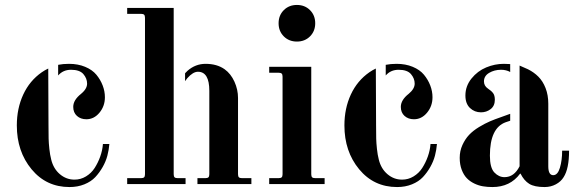

<svg xmlns="http://www.w3.org/2000/svg" viewBox="-20 -744 2340 776"><path d="M215 -482V-439C228.3 -454.3 245.7 -462 267 -462C290.3 -462 307 -456.2 317 -444.5C327 -432.8 332 -420 332 -406C332 -392 324 -378.3 308 -365C286.7 -348.3 276 -330.7 276 -312C276 -296.7 281 -284.5 291 -275.5C301 -266.5 313.7 -262 329 -262C349.7 -262 367.3 -270.8 382 -288.5C396.7 -306.2 404 -327 404 -351C404 -367 401 -382.8 395 -398.5C389 -414.2 380.5 -428.7 369.5 -442C358.5 -455.3 343.3 -466 324 -474C304.7 -482 283 -486 259 -486C243 -486 228.3 -484.7 215 -482ZM176 -237 175 -467C166.3 -463 157.7 -458 149 -452C116.3 -429.3 91.3 -399.3 74 -362C56.7 -324.7 48 -283 48 -237C48 -167 67.8 -108 107.5 -60C147.2 -12 198.3 12 261 12C283 12 303 8.3 321 1C339 -6.3 353.7 -16 365 -28C376.3 -40 386.3 -53.7 395 -69C403.7 -84.3 410 -99.7 414 -115C418 -130.3 420.7 -146 422 -162H396C394.7 -144.7 391 -127.7 385 -111C379 -94.3 371.5 -79 362.5 -65C353.5 -51 341.8 -39.7 327.5 -31C313.2 -22.3 297.7 -18 281 -18C259 -18 239.3 -25.3 222 -40C204.7 -54.7 193 -74.3 187 -99C183.7 -111.7 181.2 -126 179.5 -142C177.8 -158 176.8 -171.8 176.5 -183.5C176.2 -195.2 176 -213 176 -237Z M728 -448V-416C730.7 -420 733.7 -424 737 -428C752.3 -445.3 766.7 -454 780 -454C810.7 -454 826 -428.3 826 -377V-40C826 -34 824.8 -29.8 822.5 -27.5C820.2 -25.2 816 -24 810 -24H778V0H996V-24H958C952 -24 947.8 -25.2 945.5 -27.5C943.2 -29.8 942 -34 942 -40V-348C942 -370.7 937.2 -392.7 927.5 -414C917.8 -435.3 904.7 -452 888 -464C867.3 -478.7 841.7 -486 811 -486C783.7 -486 759.3 -476.7 738 -458ZM728 -416ZM682 -254V-712H494V-688H550C556 -688 560.2 -686.8 562.5 -684.5C564.8 -682.2 566 -678 566 -672V-40C566 -34 564.8 -29.8 562.5 -27.5C560.2 -25.2 556 -24 550 -24H494V0H730V-24H698C692 -24 687.8 -25.2 685.5 -27.5C683.2 -29.8 682 -34 682 -40ZM682 -385ZM728 -448Z M1068 0H1292V-24H1254C1248 -24 1243.8 -25.2 1241.5 -27.5C1239.2 -29.8 1238 -34 1238 -40V-474H1068V-450H1106C1112 -450 1116.2 -448.8 1118.5 -446.5C1120.8 -444.2 1122 -440 1122 -434V-40C1122 -34 1120.8 -29.8 1118.5 -27.5C1116.2 -25.2 1112 -24 1106 -24H1068ZM1106 -650C1106 -628.7 1113 -611 1127 -597C1141 -583 1158.7 -576 1180 -576C1201.3 -576 1219 -583 1233 -597C1247 -611 1254 -628.7 1254 -650C1254 -671.3 1247 -689 1233 -703C1219 -717 1201.3 -724 1180 -724C1158.7 -724 1141 -717 1127 -703C1113 -689 1106 -671.3 1106 -650Z M1539 -482V-439C1552.3 -454.3 1569.7 -462 1591 -462C1614.3 -462 1631 -456.2 1641 -444.5C1651 -432.8 1656 -420 1656 -406C1656 -392 1648 -378.3 1632 -365C1610.7 -348.3 1600 -330.7 1600 -312C1600 -296.7 1605 -284.5 1615 -275.5C1625 -266.5 1637.7 -262 1653 -262C1673.7 -262 1691.3 -270.8 1706 -288.5C1720.7 -306.2 1728 -327 1728 -351C1728 -367 1725 -382.8 1719 -398.5C1713 -414.2 1704.5 -428.7 1693.5 -442C1682.5 -455.3 1667.3 -466 1648 -474C1628.7 -482 1607 -486 1583 -486C1567 -486 1552.3 -484.7 1539 -482ZM1500 -237 1499 -467C1490.3 -463 1481.7 -458 1473 -452C1440.3 -429.3 1415.3 -399.3 1398 -362C1380.7 -324.7 1372 -283 1372 -237C1372 -167 1391.8 -108 1431.5 -60C1471.2 -12 1522.3 12 1585 12C1607 12 1627 8.3 1645 1C1663 -6.3 1677.7 -16 1689 -28C1700.3 -40 1710.3 -53.7 1719 -69C1727.7 -84.3 1734 -99.7 1738 -115C1742 -130.3 1744.7 -146 1746 -162H1720C1718.7 -144.7 1715 -127.7 1709 -111C1703 -94.3 1695.5 -79 1686.5 -65C1677.5 -51 1665.8 -39.7 1651.5 -31C1637.2 -22.3 1621.7 -18 1605 -18C1583 -18 1563.3 -25.3 1546 -40C1528.7 -54.7 1517 -74.3 1511 -99C1507.7 -111.7 1505.2 -126 1503.5 -142C1501.8 -158 1500.8 -171.8 1500.5 -183.5C1500.2 -195.2 1500 -213 1500 -237Z M2042 -485V-453C2031.3 -459 2019 -462 2005 -462C1987 -462 1971 -457.8 1957 -449.5C1943 -441.2 1936 -429.7 1936 -415C1936 -403 1941.3 -393.3 1952 -386C1961.3 -380 1968.3 -373.8 1973 -367.5C1977.7 -361.2 1980 -352.3 1980 -341C1980 -324.3 1974.3 -311.7 1963 -303C1951.7 -294.3 1938.7 -290 1924 -290C1906.7 -290 1891.8 -295.8 1879.5 -307.5C1867.2 -319.2 1861 -336 1861 -358C1861 -383.3 1869.2 -406.2 1885.5 -426.5C1901.8 -446.8 1921.7 -461.8 1945 -471.5C1968.3 -481.2 1992 -486 2016 -486C2024.7 -486 2033.3 -485.7 2042 -485ZM2042 -485ZM2080 -72ZM2042 -284V-256L2024 -250C1981.3 -234.7 1960 -189.7 1960 -115C1960 -82.3 1966 -59.7 1978 -47C1990 -34.3 2003.7 -28 2019 -28C2045 -28 2065.3 -42.7 2080 -72V-479L2114 -464C2130 -456 2144 -446 2156 -434C2168 -422 2177.7 -406.7 2185 -388C2192.3 -369.3 2196 -348.3 2196 -325V-72C2196 -48 2202.7 -36 2216 -36C2228 -36 2237 -46 2243 -66C2249 -86 2252 -109 2252 -135H2280C2280 -86.3 2272.7 -50.7 2258 -28C2250.7 -16 2240.2 -6.3 2226.5 1C2212.8 8.3 2197.7 12 2181 12C2153.7 12 2133 7.7 2119 -1C2105 -9.7 2093.3 -23.3 2084 -42H2082C2055.3 -6 2018 12 1970 12C1956.7 12 1944 11 1932 9C1920 7 1908.2 3.2 1896.5 -2.5C1884.8 -8.2 1874.8 -15.3 1866.5 -24C1858.2 -32.7 1851.3 -44 1846 -58C1840.7 -72 1838 -88 1838 -106C1838 -124.7 1841.7 -142 1849 -158C1856.3 -174 1865.3 -187.7 1876 -199C1886.7 -210.3 1900 -220.8 1916 -230.5C1932 -240.2 1946.7 -247.8 1960 -253.5C1973.3 -259.2 1988.7 -265 2006 -271ZM2042 -284ZM2042 -256Z"/></svg>

Font: Km Standard TT
Style: Bold
Weight: 700
Designer: Alexey Kryukov <alexios@thessalonica.org.ru>
Version: Version 2.0.2